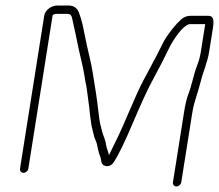

<svg xmlns="http://www.w3.org/2000/svg" viewBox="-20 -621 789 692"><path d="M82.1 -13 169.5 -565C170 -568.5 178.7 -571 180.4 -571H223.4C237.1 -571 238.6 -562.3 242.4 -544.1C250 -508.2 255.9 -484.2 262.7 -449C267.1 -425.9 279.8 -379.1 283.7 -352C287.9 -321.9 290.1 -320.1 293.2 -298L299.5 -249.5C300.9 -241.2 302.3 -229 303.7 -213L308.5 -177C309.6 -169 311.1 -161.7 313 -155C316.9 -141.9 318.3 -128 324 -116.5C331.3 -101.4 330.5 -90.5 336.2 -71L341.7 -55C343.1 -51 344.1 -46 344.8 -40C347.3 -19.7 375.3 -14.1 389.7 -36C406.8 -61.9 430.1 -109.9 459.7 -179.9C489.3 -250 514 -303 533.7 -339C555.5 -378.9 575 -416.9 592.2 -453C601.5 -472.4 624.2 -505.5 640.1 -519.9C650.4 -529.3 658.2 -534 663.6 -534H719.6L704.1 -436C701.2 -418 697.2 -402.4 692 -389.3C677.4 -352.4 672.3 -316 658.4 -280.5C652.8 -266.2 647.7 -244.3 643.1 -215L603.3 36C602 43.9 608 51 615.9 51C623.8 51 632 43.9 633.3 36L673.1 -215C679.6 -256.3 692.6 -283.2 703.3 -326.9C713 -366.4 727.3 -393.4 734.1 -436L747.4 -520C751 -542.9 751.9 -564 731.3 -564H668.3C657 -564 647.2 -561.3 639.1 -556C616.5 -539 578.6 -491 565 -461.4C557.1 -444.3 534.6 -401.2 497.3 -332C484.7 -308.6 467.7 -271.5 446.2 -220.8C412.1 -140.2 400.6 -118.6 372.8 -62C371.2 -71 363.1 -89.8 361.7 -102C359.9 -117.6 351.1 -134.5 347.9 -147.5C342.1 -170.2 339.6 -175.9 335.6 -211.4C328.8 -272.1 323 -304.2 314 -360C307.5 -400.4 300 -425 293.2 -457.2C289.9 -473 289.9 -473 287.9 -482.5C281 -515.2 277.5 -542.1 263.5 -578C256.8 -593.3 245 -601 228.2 -601H185.2C166.6 -601 142.8 -585.7 139.5 -565L52.1 -13C50.8 -5.1 56.8 2 64.7 2C72.6 2 80.8 -5.1 82.1 -13Z"/></svg>

Font: MewTooHand
Style: Ita
Weight: 400
Designer: Mew Too, Robert Jablonski
Version: Version 0.77